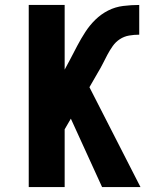

<svg xmlns="http://www.w3.org/2000/svg" viewBox="-20 -755 640 775"><path d="M392 0 266 -276 241 -233V0H96V-735H241V-474L262 -513Q277 -542 292 -570.5Q307 -599 324.5 -626Q342 -653 365 -675.5Q388 -698 416.5 -712.5Q445 -727 477.5 -731Q510 -735 542 -735V-615Q521 -615 501 -611.5Q481 -608 464 -597Q447 -586 435 -569Q423 -552 413.5 -534Q404 -516 395 -498Q386 -480 375 -462L341 -403L547 0Z"/></svg>

Font: Iosevka Aile Heavy
Style: Regular
Weight: 900
Designer: Belleve Invis
Foundry: Belleve Invis
Version: Version 31.1.0; ttfautohint (v1.8.4)